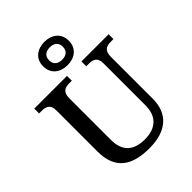

<svg xmlns="http://www.w3.org/2000/svg" viewBox="-272 -1119 1269 1269"><g transform="rotate(-45 362.5 -484.5)"><path d="M374 -761C441 -761 494 -799 494 -870C494 -941 441 -979 374 -979C307 -979 254 -941 254 -870C254 -799 307 -761 374 -761ZM374 -812C339 -812 310 -828 310 -870C310 -912 339 -928 374 -928C409 -928 438 -912 438 -870C438 -828 409 -812 374 -812ZM369 10C532 10 615 -71 615 -205V-599C615 -660 648 -669 689 -669H710V-714H456V-669H477C517 -669 550 -660 550 -603V-207C550 -113 497 -53 389 -53C293 -53 227 -95 227 -210V-599C227 -660 260 -669 300 -669H321V-714H15V-669H37C76 -669 110 -660 110 -603V-217C110 -53 206 10 369 10Z"/></g></svg>

Font: Noto Serif Vithkuqi Medium
Style: Regular
Weight: 500
Version: Version 1.005